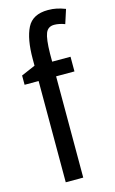

<svg xmlns="http://www.w3.org/2000/svg" viewBox="-119 -812 514 859"><g transform="rotate(-15 138.0 -382.5)"><path d="M240 -469H155V0H74V-469H9V-512L74 -540V-571Q74 -664 99.5 -714.5Q125 -765 196 -765Q218 -765 236.5 -761Q255 -757 276 -749L255 -684Q242 -689 229.5 -691.5Q217 -694 206 -694Q177 -694 166.5 -668Q156 -642 155 -574V-537H240Z"/></g></svg>

Font: Noto Sans Sinhala UI ExtraCondensed
Style: Regular
Weight: 400
Width: 2
Designer: Jelle Bosma - Monotype Design Team
Foundry: Monotype Imaging Inc.
Version: Version 2.006; ttfautohint (v1.8.4.7-5d5b)